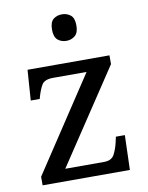

<svg xmlns="http://www.w3.org/2000/svg" viewBox="-85 -822 682 884"><g transform="rotate(-10 255.5 -380.0)"><path d="M42 0V-40L332 -479H176Q136 -479 123 -458.5Q110 -438 99 -398L98 -394H56L66 -536H449V-495L158 -57H340Q375 -57 388 -82Q401 -107 408 -139L413 -162H455L450 0ZM266 -636Q242 -636 225.5 -650Q209 -664 209 -698Q209 -733 225.5 -746.5Q242 -760 266 -760Q289 -760 306 -746.5Q323 -733 323 -698Q323 -664 306 -650Q289 -636 266 -636Z"/></g></svg>

Font: Noto Serif Tibetan
Style: Regular
Weight: 400
Designer: Monotype Design Team
Foundry: Monotype Imaging Inc.
Version: Version 2.103